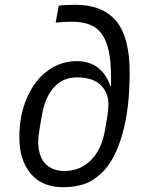

<svg xmlns="http://www.w3.org/2000/svg" viewBox="-20 -772 640 804"><path d="M61 -196Q61 -291 93.5 -364Q126 -437 180.5 -476.5Q235 -516 301 -516Q354 -516 389.5 -489Q425 -462 442 -412H445V-448Q445 -536 427.5 -587Q410 -638 374.5 -659.5Q339 -681 280 -681Q241 -681 213 -677L226 -748Q248 -752 295 -752Q410 -752 466.5 -684Q523 -616 523 -469Q523 -317 492.5 -210.5Q462 -104 410 -52Q374 -16 334.5 -2Q295 12 245 12Q156 12 108.5 -45Q61 -102 61 -196ZM420 -229 429 -282Q434 -312 434 -335Q434 -385 401 -416.5Q368 -448 302 -448Q243 -448 205.5 -406Q168 -364 155 -287L146 -234Q140 -198 140 -181Q140 -119 169 -87.5Q198 -56 250 -56Q315 -56 360.5 -101Q406 -146 420 -229Z"/></svg>

Font: iA Writer Mono V
Style: Regular
Weight: 400
Italic angle: -9.5°
Designer: Mike Abbink, Paul van der Laan, Pieter van Rosmalen
Foundry: Bold Monday
Version: Version 2.000